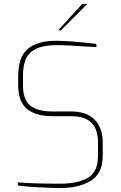

<svg xmlns="http://www.w3.org/2000/svg" viewBox="-20 -944 609 970"><path d="M70 -7V-23Q140 -16 285 -16Q373 -16 424 -45.5Q475 -75 475 -156V-224Q475 -290 442.5 -323.5Q410 -357 337 -357H245Q161 -357 116.5 -393.5Q72 -430 72 -514V-560Q72 -657 120.5 -697.5Q169 -738 265 -738Q301 -738 366.5 -732.5Q432 -727 467 -722V-706L447 -707Q323 -716 265 -716Q179 -716 137.5 -682Q96 -648 96 -560V-514Q96 -440 133 -410.5Q170 -381 243 -381H337Q419 -381 459 -338.5Q499 -296 499 -224V-156Q499 -68 439 -31Q379 6 285 6Q246 6 172.5 2Q99 -2 70 -7ZM395 -924H421L288 -791H274Z"/></svg>

Font: Exo Thin
Style: Regular
Weight: 250
Designer: Natanael Gama
Foundry: Natanael Gama
Version: Version 1.500; ttfautohint (v1.6)